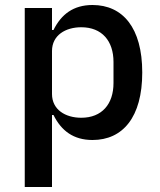

<svg xmlns="http://www.w3.org/2000/svg" viewBox="-20 -548 640 768"><path d="M79 200H188V-88H194C225 -25 274 12 350 12C471 12 549 -79 549 -258C549 -437 471 -528 350 -528C274 -528 225 -491 194 -428H188V-516H79ZM305 -77C242 -77 188 -109 188 -172V-344C188 -407 242 -439 305 -439C388 -439 434 -384 434 -300V-216C434 -132 388 -77 305 -77Z"/></svg>

Font: IBM Mono Medium
Style: Regular
Weight: 500
Monospace: yes
Designer: Mike Abbink, Paul van der Laan, Pieter van Rosmalen
Foundry: Bold Monday
Version: Version 2.3